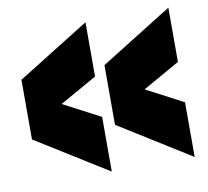

<svg xmlns="http://www.w3.org/2000/svg" viewBox="-65 -652 742 684"><g transform="rotate(-10 305.5 -310.0)"><path d="M585.9 -580.1V-383.8L452.1 -308.1L585.9 -237.8V-40L326.2 -202.1V-418ZM286.1 -580.1V-383.8L151.9 -308.1L286.1 -237.8V-40L25.9 -202.1V-418Z"/></g></svg>

Font: Overused Grotesk Black
Style: Regular
Weight: 900
Version: Version 0.002